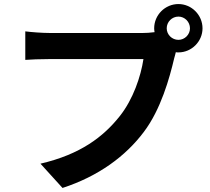

<svg xmlns="http://www.w3.org/2000/svg" viewBox="-20 -873 1040 949"><path d="M804 -733C804 -765 830 -791 862 -791C893 -791 919 -765 919 -733C919 -702 893 -676 862 -676C830 -676 804 -702 804 -733ZM742 -733C742 -726 743 -720 744 -714C723 -711 701 -710 687 -710H224C191 -710 134 -714 105 -718V-577C130 -579 178 -581 224 -581H689C676 -495 638 -382 572 -299C491 -197 378 -110 180 -64L289 56C467 -2 601 -101 691 -221C775 -332 818 -487 841 -585C844 -594 846 -604 849 -615C853 -614 858 -614 862 -614C927 -614 981 -668 981 -733C981 -799 927 -853 862 -853C796 -853 742 -799 742 -733Z"/></svg>

Font: Source Han Sans CN
Style: Bold
Weight: 700
Designer: Ryoko NISHIZUKA 西塚涼子 (kana, bopomofo & ideographs); Paul D. Hunt (Latin, Greek & Cyrillic); Sandoll Communications 산돌커뮤니
Foundry: Adobe
Version: Version 2.001;hotconv 1.0.107;makeotfexe 2.5.65593